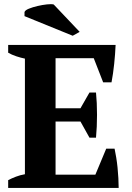

<svg xmlns="http://www.w3.org/2000/svg" viewBox="-20 -920 644 940"><path d="M20 0ZM546 -700Q544 -655 539 -607Q534 -559 526 -517H485L439 -635H252V-390H374L418 -467H450Q455 -418 455 -358Q455 -298 450 -246H418L374 -325H252V-65H447L500 -192H541Q545 -173 549 -149Q553 -125 555.5 -99.5Q558 -74 559.5 -48Q561 -22 561 0H20V-38Q37 -47 58 -55Q79 -63 102 -67V-633Q82 -637 59.5 -644.5Q37 -652 20 -662V-700ZM370 -764 336 -745 100 -841V-861Q103 -870 121.5 -877.5Q140 -885 163.5 -890.5Q187 -896 209.5 -898.5Q232 -901 243 -898Z"/></svg>

Font: PT Serif
Style: Bold
Weight: 700
Designer: A.Korolkova, O.Umpeleva, V.Yefimov
Foundry: ParaType Ltd
Version: Version 1.000W OFL; ttfautohint (v1.6)